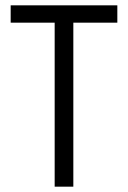

<svg xmlns="http://www.w3.org/2000/svg" viewBox="-20 -702 480 720"><path d="M20 -617V-682H185H255H420V-617H255V-2H185V-617Z"/></svg>

Font: Puffins on Iceburgs
Style: Regular
Weight: 400
Version: Version 1.0